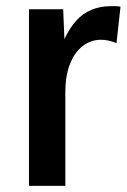

<svg xmlns="http://www.w3.org/2000/svg" viewBox="-20 -603 411 623"><path d="M74 0V-573H185L192 -405H166Q185 -489 227.5 -536Q270 -583 340 -583Q348 -583 355.5 -583Q363 -583 371 -581L358 -463Q332 -474 308 -474Q274 -474 247.5 -453Q221 -432 206.5 -394Q192 -356 192 -304V0Z"/></svg>

Font: Yaldevi SemiBold
Style: Regular
Weight: 600
Designer: Sol Matas, Rajitha Manaperi, Kosala Senevirathne
Foundry: Mooniak
Version: Version 1.100